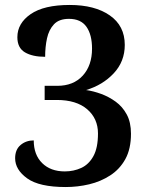

<svg xmlns="http://www.w3.org/2000/svg" viewBox="-20 -744 599 774"><path d="M245 10Q138 10 89.5 -25Q41 -60 41 -106Q41 -141 63 -159.5Q85 -178 116 -178Q116 -120 150 -86.5Q184 -53 241 -53Q277 -53 307.5 -67Q338 -81 356.5 -114.5Q375 -148 375 -206Q375 -266 331.5 -303.5Q288 -341 209 -341H160V-398H211Q276 -398 313.5 -439Q351 -480 351 -548Q351 -604 328.5 -636Q306 -668 258 -668Q218 -668 197.5 -646Q177 -624 169.5 -589.5Q162 -555 162 -515Q111 -515 80.5 -533Q50 -551 50 -594Q50 -650 103.5 -687Q157 -724 261 -724Q362 -724 422.5 -682Q483 -640 483 -563Q483 -496 438.5 -448.5Q394 -401 327 -381Q356 -377 387.5 -365.5Q419 -354 446.5 -334Q474 -314 491 -282.5Q508 -251 508 -205Q508 -144 485.5 -103Q463 -62 424.5 -37Q386 -12 339.5 -1Q293 10 245 10Z"/></svg>

Font: Noto Serif Bengali
Style: Bold
Weight: 700
Designer: Juan Bruce, Universal Thirst, Indian Type Foundry and the Monotype Design Team.
Foundry: Monotype Imaging Inc.
Version: Version 2.003; ttfautohint (v1.8.4.7-5d5b)